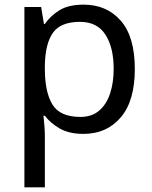

<svg xmlns="http://www.w3.org/2000/svg" viewBox="-20 -566 655 826"><path d="M340 -546Q439 -546 499.5 -477Q560 -408 560 -269Q560 -132 499.5 -61Q439 10 339 10Q277 10 236.5 -13.5Q196 -37 173 -68H167Q169 -51 171 -25Q173 1 173 20V240H85V-536H157L169 -463H173Q197 -498 236 -522Q275 -546 340 -546ZM324 -472Q242 -472 208.5 -426Q175 -380 173 -286V-269Q173 -170 205.5 -116.5Q238 -63 326 -63Q375 -63 406.5 -90Q438 -117 453.5 -163.5Q469 -210 469 -270Q469 -362 433.5 -417Q398 -472 324 -472Z"/></svg>

Font: Noto Sans Ol Chiki
Style: Regular
Weight: 400
Designer: Monotype Design Team, Lewis McGuffie
Foundry: Monotype Imaging Inc.
Version: Version 2.003